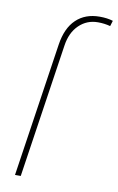

<svg xmlns="http://www.w3.org/2000/svg" viewBox="-87 -821 536 869"><g transform="rotate(10 180.5 -386.0)"><path d="M295.9 -745.6Q245.1 -745.6 209.2 -710.7Q173.3 -675.8 164.6 -615.2L72.3 0H45.9L138.2 -615.2Q149.9 -692.9 191.7 -732.4Q233.4 -772 299.3 -772Q335 -772 360.8 -763.7L353 -738.3Q325.7 -745.6 295.9 -745.6Z"/></g></svg>

Font: Roboto-ThinItalic
Style: Italic
Weight: 250
Italic angle: -12°
Designer: Google
Version: Version 1.100141; 2013; ttfautohint (v0.94.14-c901) -l 8 -r 